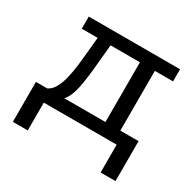

<svg xmlns="http://www.w3.org/2000/svg" viewBox="-130 -568 860 849"><g transform="rotate(30 300.0 -143.5)"><path d="M34 142V-62H92Q113 -72 126.5 -97.5Q140 -123 147.5 -156.5Q155 -190 159 -223.5Q163 -257 165 -282L173 -367H92V-429H558V-367H465V-62H558V142H482V0H110V142ZM179 -62H389V-367H239L230 -271Q223 -189 212.5 -138.5Q202 -88 179 -62Z"/></g></svg>

Font: Podkova
Style: Regular
Weight: 400
Designer: Ilya Yudin
Foundry: Cyreal (www.cyreal.org)
Version: Version 2.103